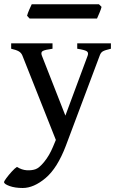

<svg xmlns="http://www.w3.org/2000/svg" viewBox="-45 -663 563 925"><path d="M489.3 -428.2Q460 -421.4 450.2 -415.5Q440.4 -409.7 435.5 -395.5L272.5 38.6Q231.4 147 174.6 194.8Q117.7 242.7 64.5 242.7Q27.3 242.7 1 233.2Q-25.4 223.6 -25.4 214.4Q-25.4 210 -14.2 194.8Q-2.9 179.7 11.7 163.6Q26.4 147.5 36.6 141.1Q60.1 155.8 83.7 157.2Q107.4 158.7 126 152.3Q143.6 146.5 168 116.7Q192.4 86.9 210 44.9L224.1 11.2L63 -395Q57.6 -408.7 45.2 -415.8Q32.7 -422.9 8.8 -428.2V-454.1H208V-428.2Q171.4 -423.3 160.9 -417.2Q150.4 -411.1 156.7 -395L270 -106L377.4 -395Q382.8 -410.2 372.3 -416.5Q361.8 -422.9 327.1 -428.2V-454.1H489.3ZM444.3 -629.9Q441.9 -619.1 434.1 -600.8Q426.3 -582.5 422.4 -573.7H97.7L85.4 -586.9Q87.9 -597.7 95.5 -615.5Q103 -633.3 107.9 -642.6H431.6Z"/></svg>

Font: Gentium Book Plus
Style: Regular
Weight: 400
Designer: Victor Gaultney, Annie Olsen, Iska Routamaa, Becca Hirsbrunner
Foundry: SIL International
Version: Version 6.101